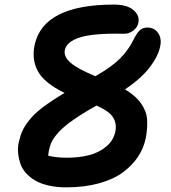

<svg xmlns="http://www.w3.org/2000/svg" viewBox="-20 -761 740 829"><path d="M266.1 47.9Q224.1 47.9 189.9 40Q155.8 32.2 132.3 18.6Q108.9 4.9 92 -13.9Q75.2 -32.7 67.9 -54.9Q60.5 -77.1 58.1 -101.6Q55.7 -126 62 -150.9Q68.4 -178.2 78.1 -198.7Q87.9 -219.2 108.4 -244.9Q128.9 -270.5 166 -298.6Q203.1 -326.7 258.8 -359.9Q171.4 -402.3 143.6 -453.6Q115.7 -504.9 129.9 -568.8Q168.9 -741.2 472.2 -741.2Q529.3 -741.2 556.9 -717Q584.5 -692.9 577.1 -661.1Q572.8 -641.6 554.4 -628.2Q536.1 -614.7 515.1 -615.2Q385.3 -618.2 325.9 -599.6Q266.6 -581.1 259.8 -543.9Q254.4 -516.1 285.4 -489.5Q316.4 -462.9 392.1 -432.1Q462.4 -472.2 498.8 -508.8Q535.2 -545.4 557.1 -590.8Q570.3 -617.7 583.3 -629.9Q596.2 -642.1 616.2 -642.1Q646 -642.1 662.4 -618.9Q678.7 -595.7 671.9 -562Q663.6 -519 627 -470.9Q590.3 -422.9 520 -375Q566.4 -347.2 589.8 -313.2Q613.3 -279.3 615.2 -243.9Q617.2 -208.5 609.9 -167Q601.1 -122.6 576.4 -85Q551.8 -47.4 511 -17.1Q470.2 13.2 407.5 30.5Q344.7 47.9 266.1 47.9ZM191.9 -113.8Q189.9 -105.5 188 -88.9Q220.2 -80.1 271 -80.1Q322.3 -80.1 364.7 -91.1Q407.2 -102.1 438.7 -128.2Q470.2 -154.3 478 -192.9Q484.9 -225.6 469 -252.9Q453.1 -280.3 397 -305.2Q335.4 -271 294.7 -242.2Q253.9 -213.4 233.2 -190.2Q212.4 -167 204.1 -150.4Q195.8 -133.8 191.9 -113.8Z"/></svg>

Font: Shantell Sans Irregular
Style: Italic
Weight: 600
Italic angle: -11.31°
Designer: Stephen Nixon, Anya Danilova, Shantell Martin
Foundry: Arrow Type
Version: Version 1.006;[9816181b4]